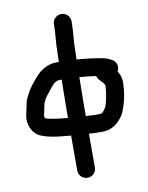

<svg xmlns="http://www.w3.org/2000/svg" viewBox="-91 -815 735 956"><g transform="rotate(-10 277.0 -337.0)"><path d="M512.6 -419.3C526.7 -445.2 515 -471.4 493 -481.9C481.5 -487.7 467.6 -494.2 454.7 -496.6C414.9 -504.5 369.2 -510.4 321.4 -513.6C321.9 -531.5 322.4 -550.4 323 -566.6C323 -610.6 330 -652.5 330 -695V-706C330 -730.3 310.3 -750 286 -750C263 -750 241 -732 241 -706V-695C241 -658.7 234.1 -615.8 234 -568.4C233.5 -553.9 233 -536.3 232.4 -517H223C185.6 -517 159 -503.8 136.8 -486.9C112.7 -468.4 72.1 -417.1 58.6 -390.2L46.6 -366.2C41.3 -355.5 39 -344.8 36.4 -329.5C33.2 -313.6 29.9 -301.1 26.5 -283.9C16.7 -234.8 41.1 -186.1 83.3 -170.6C125.5 -154 178.2 -149.9 229 -145.3V32C229 58 251 76 274 76C298.3 76 318 56.3 318 32V-139.1C333.5 -138.4 353.4 -137 362 -137H388C430.7 -137 461.6 -161 479.5 -183.4C490 -196.5 498.4 -206.2 506.7 -232.1C516.6 -260 524.4 -290.8 527.9 -325.5C527.9 -326.1 528 -327.2 528 -328C528 -339.7 530 -349.1 530 -365C530 -384.4 522.3 -404.1 512.6 -419.3ZM418.2 -250.9C406.7 -233.6 400.7 -226 388 -226H362C356.9 -226 336.6 -227.3 318 -228.2V-272C318 -297.3 319.4 -373.2 319.9 -424.5C346.7 -422.7 376.7 -419.8 403.3 -415.8C408.8 -392.2 435.6 -380.4 441 -360.4C439.6 -326.5 428.7 -266.7 418.2 -250.9ZM229 -272V-234.6C188.2 -238.4 144.7 -242.4 116.9 -252.6C115.2 -255.1 113 -262 113.6 -267.4C116.7 -281.5 120 -294.5 123.6 -313.8C126.3 -331 128.4 -330.8 138.4 -350.8C142.3 -358.8 184.9 -411.3 191.1 -416.1C203.2 -425.2 207.7 -428 224 -428H230.9C230.4 -376.7 229 -299.2 229 -272Z"/></g></svg>

Font: Just Breathe
Style: Bd
Weight: 400
Foundry: Cannot Into Space Fonts
Version: Version 0.72